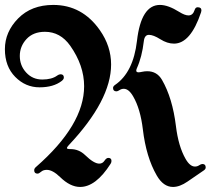

<svg xmlns="http://www.w3.org/2000/svg" viewBox="-45 -738 843 768"><path d="M168 -718.3Q283.7 -718.3 354.5 -617.2Q399.4 -553.2 399.4 -480Q399.4 -336.9 229.5 -156.7Q222.7 -149.4 222.7 -145.5Q222.7 -141.6 237.3 -141.6Q270.5 -141.6 295.4 -117.7Q330.6 -83.5 352.1 -83.5Q365.2 -83.5 372.8 -95Q380.4 -106.4 388.2 -106.4Q400.9 -106.4 400.9 -94.2Q400.9 -88.4 397.5 -83Q338.4 9.8 275.4 9.8Q235.8 9.8 195.3 -29.8Q165.5 -58.6 142.1 -58.6Q127.9 -58.6 119.4 -51Q110.8 -43.5 105 -43.5Q91.8 -43.5 91.8 -57.1Q91.8 -64 98.6 -69.8Q291.5 -238.3 291.5 -393.1Q291.5 -476.1 235.8 -555.2Q196.3 -610.8 134.8 -610.8Q87.9 -610.8 61 -581.8Q34.2 -552.7 34.2 -514.2Q34.2 -475.6 59.8 -447.8Q85.4 -419.9 124 -419.9Q162.6 -419.9 184.1 -436Q190.9 -440.9 197.3 -440.9Q210.4 -440.9 210.4 -427.7Q210.4 -420.9 201.7 -414.1Q168.9 -388.7 113 -388.7Q57.1 -388.7 15.9 -430.4Q-25.4 -472.2 -25.4 -541.3Q-25.4 -610.4 27.6 -664.3Q80.6 -718.3 168 -718.3ZM407.2 -386.2Q407.2 -392.6 414.6 -397.9Q488.3 -447.8 502.9 -574.7Q519.5 -718.3 594.7 -718.3Q627.4 -718.3 671.9 -690.4Q694.3 -676.3 709 -676.3Q726.6 -676.3 733.4 -697.8Q736.8 -709 745.6 -709Q760.7 -709 760.7 -696.3Q760.7 -693.4 759.3 -689Q717.3 -563.5 650.9 -563.5Q624 -563.5 596.2 -581.1Q568.4 -598.6 550.8 -598.6Q533.2 -598.6 530.3 -573.2Q522.9 -509.8 502.4 -464.8Q500 -459 500 -455.6Q500 -448.7 509.3 -448.7Q513.7 -448.7 523.9 -450.9Q534.2 -453.1 543.9 -453.1Q583 -453.1 603 -418.5Q645 -345.7 658.7 -233.9Q668.5 -152.8 697.3 -102.5Q714.8 -71.8 734.9 -71.8Q744.1 -71.8 751.7 -76.9Q759.3 -82 764.6 -82Q777.8 -82 777.8 -68.4Q777.8 -61.5 770.5 -56.6L705.1 -11.7Q673.8 9.8 647 9.8Q608.4 9.8 582 -36.1Q539.6 -109.4 526.4 -220.7Q516.6 -302.7 487.8 -352.1Q470.2 -382.8 450.2 -382.8Q440.9 -382.8 433.3 -377.7Q425.8 -372.6 420.9 -372.6Q407.2 -372.6 407.2 -386.2Z"/></svg>

Font: UnifrakturMaguntia21
Style: Book
Weight: 400
Designer: j. 'mach' wust, Gerrit Ansmann, Georg Duffner, based on a font by Peter Wiegel, original typeface by Carl Albert Fahrenw
Version: Version 2017-03-19